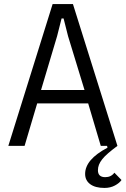

<svg xmlns="http://www.w3.org/2000/svg" viewBox="-20 -718 619 945"><path d="M578 168Q568 183 545.5 195Q523 207 494 207Q449 207 424 188.5Q399 170 399 138Q399 67 509 9L507 0H476L414 -209H163L101 0H21L239 -698H339L558 0Q531 20 512.5 36Q494 52 483 66Q472 80 467 93Q462 106 462 120Q462 154 498 154Q527 154 543 132ZM315 -540 293 -627H283L261 -540L182 -275H396Z"/></svg>

Font: IBM Plex Sans Condensed
Style: Regular
Weight: 400
Width: 3
Designer: Mike Abbink, Paul van der Laan, Pieter van Rosmalen
Foundry: Bold Monday
Version: Version 1.1